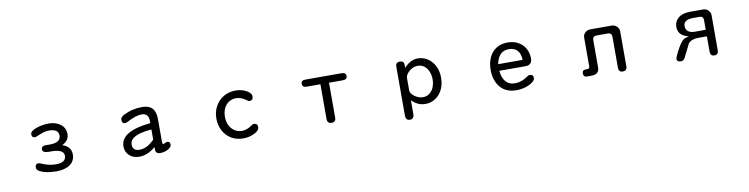

<svg xmlns="http://www.w3.org/2000/svg" viewBox="-18 -1213 8035 2061"><g transform="rotate(-10 4000.0 -182.5)"><path d="M704.1 -127.9Q704.1 -56.6 649.4 -17.6Q594.7 21.5 500 21.5Q385.7 21.5 317.4 -14.6Q288.1 -31.2 288.1 -56.6Q288.1 -97.7 323.2 -97.7Q335.9 -97.7 355.5 -87.9Q431.6 -53.7 507.8 -53.7Q618.2 -53.7 618.2 -128.9Q618.2 -204.1 460 -199.2Q386.7 -198.2 386.7 -237.3Q386.7 -275.4 436.5 -275.4L460 -274.4H478.5Q598.6 -274.4 598.6 -350.6Q598.6 -423.8 497.1 -423.8Q450.2 -423.8 397.5 -401.4Q344.7 -378.9 338.9 -378.9Q301.8 -378.9 301.8 -418Q301.8 -440.4 334 -459Q366.2 -477.5 413.6 -488.3Q460.9 -499 502.9 -499Q582 -499 633.8 -459.5Q685.5 -419.9 685.5 -353.5Q685.5 -282.2 615.2 -248L608.4 -245.1Q704.1 -213.9 704.1 -127.9Z M1404.3 21.5Q1336.9 21.5 1295.4 -17.6Q1253.9 -56.6 1253.9 -116.2Q1253.9 -281.2 1581.1 -313.5V-336.9Q1581.1 -421.9 1504.9 -421.9Q1442.4 -421.9 1343.8 -369.1Q1326.2 -360.4 1315.4 -360.4Q1281.2 -360.4 1281.2 -401.4Q1281.2 -431.6 1319.3 -450.2Q1414.1 -499 1524.4 -499Q1668.9 -499 1669.9 -346.7V-96.7Q1669.9 -67.4 1680.7 -67.4Q1684.6 -67.4 1700.2 -75.2Q1714.8 -84 1723.6 -84Q1755.9 -84 1755.9 -48.8Q1755.9 -31.2 1738.8 -15.1Q1721.7 1 1693.4 11.2Q1665 21.5 1633.8 21.5Q1581.1 21.5 1581.1 -24.4V-52.7Q1495.1 21.5 1404.3 21.5ZM1343.8 -121.1Q1343.8 -51.8 1418.9 -51.8Q1499 -51.8 1574.2 -127Q1581.1 -130.9 1581.1 -132.8V-244.1Q1343.8 -225.6 1343.8 -121.1Z M2711.9 -407.2Q2711.9 -362.3 2671.9 -362.3Q2661.1 -362.3 2637.7 -379.9Q2586.9 -417 2532.2 -417Q2489.3 -417 2455.1 -395Q2420.9 -373 2401.4 -333Q2381.8 -293 2381.8 -239.3Q2381.8 -186.5 2402.3 -146Q2422.9 -105.5 2458.5 -83Q2494.1 -60.5 2537.1 -60.5Q2592.8 -60.5 2644.5 -99.6Q2661.1 -112.3 2673.8 -112.3Q2714.8 -112.3 2714.8 -68.4Q2714.8 -46.9 2690.4 -26.4Q2666 -5.9 2625 7.8Q2584 21.5 2536.1 21.5Q2463.9 21.5 2407.2 -12.2Q2350.6 -45.9 2319.3 -105.5Q2288.1 -165 2288.1 -238.3Q2288.1 -311.5 2320.8 -371.1Q2353.5 -430.7 2411.1 -464.8Q2468.8 -499 2541 -499Q2586.9 -499 2626 -485.4Q2665 -471.7 2688.5 -450.2Q2711.9 -428.7 2711.9 -407.2Z M3500 21.5Q3452.1 21.5 3452.1 -28.3V-407.2H3301.8Q3254.9 -407.2 3254.9 -446.3Q3254.9 -484.4 3301.8 -484.4H3696.3Q3744.1 -484.4 3744.1 -446.3Q3744.1 -407.2 3696.3 -407.2H3545.9V-28.3Q3545.9 21.5 3500 21.5Z M4527.3 -499Q4585 -499 4633.8 -468.3Q4682.6 -437.5 4711.4 -380.9Q4740.2 -324.2 4740.2 -252Q4740.2 -178.7 4711.9 -122.1Q4683.6 -65.4 4634.8 -34.2Q4585.9 -2.9 4527.3 -2.9Q4443.4 -2.9 4378.9 -69.3V80.1Q4378.9 134.8 4333 134.8Q4287.1 134.8 4287.1 80.1V-452.1Q4287.1 -499 4334 -499Q4378.9 -499 4378.9 -456.1V-422.9Q4448.2 -499 4527.3 -499ZM4513.7 -79.1Q4555.7 -79.1 4586.4 -103.5Q4617.2 -127.9 4632.3 -167Q4647.5 -206.1 4647.5 -251Q4647.5 -294.9 4631.8 -334Q4616.2 -373 4585.9 -397Q4555.7 -420.9 4512.7 -420.9Q4481.4 -420.9 4450.2 -403.8Q4418.9 -386.7 4398.9 -360.8Q4378.9 -335 4378.9 -310.5V-175.8Q4378.9 -155.3 4398.9 -132.3Q4418.9 -109.4 4450.2 -94.2Q4481.4 -79.1 4513.7 -79.1Z M5510.7 -54.7Q5584 -54.7 5646.5 -99.6Q5668 -115.2 5681.6 -115.2Q5720.7 -115.2 5720.7 -76.2Q5720.7 -52.7 5690.9 -30.3Q5661.1 -7.8 5613.8 6.8Q5566.4 21.5 5515.6 21.5Q5402.3 21.5 5340.3 -50.8Q5278.3 -123 5278.3 -241.2Q5278.3 -316.4 5305.2 -375Q5332 -433.6 5383.8 -466.8Q5435.5 -500 5508.8 -500Q5574.2 -500 5624 -471.7Q5673.8 -443.4 5700.2 -395Q5726.6 -346.7 5726.6 -289.1Q5726.6 -215.8 5653.3 -215.8H5368.2Q5385.7 -54.7 5510.7 -54.7ZM5507.8 -426.8Q5395.5 -426.8 5368.2 -288.1H5635.7Q5628.9 -426.8 5507.8 -426.8Z M6586.9 -408.2H6460Q6419.9 -406.2 6418.9 -366.2V-68.4Q6418.9 7.8 6335 7.8H6286.1Q6246.1 7.8 6246.1 -31.2Q6246.1 -69.3 6285.2 -69.3H6301.8Q6327.1 -71.3 6327.1 -92.8V-407.2Q6327.1 -442.4 6352.5 -464.8Q6377.9 -484.4 6408.2 -484.4H6639.6Q6672.9 -484.4 6696.3 -461.4Q6719.7 -438.5 6719.7 -407.2V-27.3Q6719.7 21.5 6672.9 21.5Q6627.9 21.5 6627.9 -27.3V-366.2Q6627 -406.2 6586.9 -408.2Z M7321.3 -349.6Q7321.3 -408.2 7365.2 -445.8Q7409.2 -483.4 7492.2 -484.4H7635.7Q7670.9 -484.4 7694.3 -460Q7715.8 -438.5 7715.8 -407.2V-26.4Q7715.8 22.5 7671.9 22.5Q7627 22.5 7627 -26.4V-193.4H7529.3Q7454.1 -191.4 7422.9 -150.4L7350.6 -5.9Q7334 22.5 7306.6 22.5Q7262.7 22.5 7262.7 -11.7Q7262.7 -20.5 7280.8 -59.6Q7298.8 -98.6 7322.8 -139.2Q7346.7 -179.7 7366.2 -197.3Q7384.8 -215.8 7436.5 -227.5Q7321.3 -252 7321.3 -349.6ZM7585.9 -413.1H7518.6Q7410.2 -413.1 7410.2 -343.8Q7410.2 -264.6 7512.7 -264.6H7627V-372.1Q7626 -412.1 7585.9 -413.1Z"/></g></svg>

Font: jf-openhuninn-1.1
Style: Regular
Weight: 400
Designer: [Kosugi Maru]
      Designed by Motoya company      

      [Varela Round]
      Joe Prince(Latin component); Avraham Co
Foundry: justfont CO.,LTD.
Version: 1.1